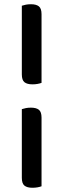

<svg xmlns="http://www.w3.org/2000/svg" viewBox="-20 -702 333 906"><path d="M176 -635V-311Q168 -308 157 -306Q146 -304 133 -304Q108 -304 95.5 -314Q83 -324 83 -351V-675Q92 -678 102.5 -680Q113 -682 126 -682Q151 -682 163.5 -672Q176 -662 176 -635ZM176 -147V177Q168 180 157 182Q146 184 133 184Q108 184 95.5 174Q83 164 83 137V-187Q92 -190 102.5 -192Q113 -194 126 -194Q151 -194 163.5 -184Q176 -174 176 -147Z"/></svg>

Font: Baloo Bhaijaan 2 Medium
Style: Regular
Weight: 500
Designer: Sanskriti Dholi, Noopur Datye and Ek Type
Foundry: Ek Type
Version: Version 1.701